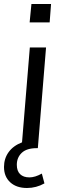

<svg xmlns="http://www.w3.org/2000/svg" viewBox="-50 -740 307 959"><path d="M205 -720 198 -628H98L107 -720ZM34 83Q34 114 50.5 130Q67 146 97 146Q125 146 159 127L172 176Q131 199 85 199Q32 199 1 170.5Q-30 142 -30 94Q-30 52 -7 20Q16 -12 60 -29L99 -503H180L139 0H134Q83 0 58.5 23.5Q34 47 34 83Z"/></svg>

Font: Muli
Style: Italic
Weight: 400
Italic angle: -4.541°
Designer: Vernon Adams
Foundry: Vernon Adams
Version: Version 2.001